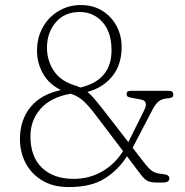

<svg xmlns="http://www.w3.org/2000/svg" viewBox="-20 -730 732 760"><path d="M537 -39.5 482.5 -111.5Q449 -58 395.2 -23.8Q341.5 10.5 252.5 10.5Q190 10.5 146.8 -15.8Q103.5 -42 81.2 -85Q59 -128 59 -179.5Q59 -254.5 100.2 -305.5Q141.5 -356.5 221 -373.5Q173 -397.5 149.8 -439.2Q126.5 -481 126.5 -529Q126.5 -581 149.5 -622Q172.5 -663 212 -686.5Q251.5 -710 300 -710Q349 -710 385.2 -687.2Q421.5 -664.5 441.5 -626.8Q461.5 -589 461.5 -544Q461.5 -474.5 425 -428.8Q388.5 -383 326 -366Q339.5 -355.5 352.8 -340Q366 -324.5 382.5 -303.5L488 -167.5L550.5 -293Q569 -330 538 -336L495.5 -344Q486 -346 483.5 -349.5Q481 -353 481 -358Q481 -370.5 497.5 -370.5H649Q666 -370.5 666 -354.5Q666 -342.5 646.5 -341Q621.5 -339.5 608.5 -329Q595.5 -318.5 584 -296.5L505 -145L551.5 -85Q568.5 -63 582.2 -53.2Q596 -43.5 624 -41Q650.5 -39 650.5 -24Q650.5 -7.5 625 -7.5H597.5Q577 -7.5 563.8 -14.2Q550.5 -21 537 -39.5ZM295 -682.5Q236 -682.5 201 -642Q166 -601.5 166 -541Q166 -491.5 192.2 -450.8Q218.5 -410 274.5 -392.5Q287.5 -388.5 298 -383.5Q421.5 -412.5 421.5 -531Q421.5 -602.5 385.8 -642.5Q350 -682.5 295 -682.5ZM100.5 -191Q100.5 -109.5 146.2 -65.8Q192 -22 272 -22Q333.5 -22 384.2 -51.2Q435 -80.5 467 -132L360 -273Q332.5 -309.5 311.5 -329.2Q290.5 -349 260 -359Q181.5 -345.5 141 -299.8Q100.5 -254 100.5 -191Z"/></svg>

Font: Fraunces 9pt SuperSoft Thin
Style: Regular
Weight: 100
Version: Version 1.000;[b76b70a41]